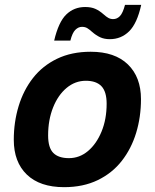

<svg xmlns="http://www.w3.org/2000/svg" viewBox="-20 -762 640 794"><path d="M245 12Q145 12 91 -40Q37 -92 37 -184Q37 -257 57 -323Q77 -389 116.5 -439.5Q156 -490 216 -519Q276 -548 355 -548Q455 -548 509 -495.5Q563 -443 563 -352Q563 -278 543 -212.5Q523 -147 483.5 -96.5Q444 -46 384 -17Q324 12 245 12ZM265 -108Q309 -108 344 -137.5Q379 -167 400 -218Q421 -269 421 -333Q421 -383 399.5 -405.5Q378 -428 335 -428Q291 -428 255.5 -398.5Q220 -369 199.5 -317.5Q179 -266 179 -202Q179 -151 200.5 -129.5Q222 -108 265 -108ZM434 -600Q411 -600 394 -608Q377 -616 361 -630Q350 -640 341 -645.5Q332 -651 319 -651Q304 -651 291.5 -638.5Q279 -626 271 -594H204Q222 -671 254 -702Q286 -733 332 -733Q357 -733 374 -725.5Q391 -718 408 -703Q419 -693 428 -688Q437 -683 448 -683Q464 -683 476 -695.5Q488 -708 497 -742H564Q547 -665 514 -632.5Q481 -600 434 -600Z"/></svg>

Font: Geist Mono
Style: Bold Italic
Weight: 700
Italic angle: -12°
Monospace: yes
Designer: Basement.studio, Andrés Briganti, Mateo Zaragoza
Foundry: Basement.studio, Vercel, Andrés Briganti, Guido Ferreyra, Mateo Zaragoza
Version: Version 1.500; ttfautohint (v1.8.4.7-5d5b)